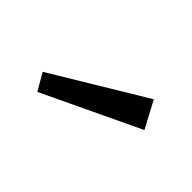

<svg xmlns="http://www.w3.org/2000/svg" viewBox="-38 -878 331 331"><g transform="rotate(45 127.5 -712.5)"><path d="M228 -730 51 -646 33 -677 202 -779Z"/></g></svg>

Font: Fira Sans Condensed Light
Style: Regular
Weight: 300
Width: 3
Designer: bBox Type GmbH & Carrois Corporate GbR & Edenspiekermann AG
Foundry: bBox Type GmbH & Carrois Corporate GbR & Edenspiekermann AG
Version: Version 4.301